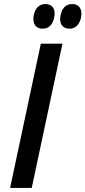

<svg xmlns="http://www.w3.org/2000/svg" viewBox="-20 -930 423 950"><path d="M191 -788C221 -788 241 -808 248 -843C257 -884 240 -910 204 -910C175 -910 155 -891 147 -855C139 -815 155 -788 191 -788ZM324 -788C353 -788 373 -808 381 -843C389 -884 372 -910 337 -910C307 -910 287 -891 280 -855C271 -815 288 -788 324 -788ZM30 0H137L289 -714H182Z"/></svg>

Font: Noto Sans Medium
Style: Italic
Weight: 500
Italic angle: -12°
Designer: Monotype Design Team
Foundry: Monotype Imaging Inc.
Version: Version 2.013